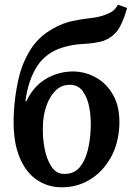

<svg xmlns="http://www.w3.org/2000/svg" viewBox="-20 -786 570 817"><path d="M243 11Q180 11 131.5 -24.5Q83 -60 58 -130.5Q33 -201 39 -308Q43 -382 59 -451Q75 -520 110.5 -576Q146 -632 207 -665Q247 -688 288 -696.5Q329 -705 365 -709Q401 -713 425 -722Q442 -728 455.5 -736Q469 -744 482 -766L521 -752Q502 -685 479.5 -655.5Q457 -626 420 -612Q381 -601 334.5 -599Q288 -597 247 -584Q175 -562 137.5 -503.5Q100 -445 88 -355H92Q122 -418 174 -449.5Q226 -481 289 -482Q342 -482 388.5 -456Q435 -430 462.5 -380Q490 -330 488 -256Q485 -175 451 -115Q417 -55 363 -22Q309 11 243 11ZM255 -46Q295 -46 318.5 -73.5Q342 -101 353 -145Q364 -189 366 -239Q368 -283 360.5 -326Q353 -369 332.5 -397.5Q312 -426 276 -425Q241 -425 216.5 -400.5Q192 -376 178.5 -338.5Q165 -301 163 -260Q160 -204 169.5 -155Q179 -106 200 -75.5Q221 -45 255 -46Z"/></svg>

Font: Lora SemiBold
Style: Italic
Weight: 600
Italic angle: -3°
Designer: Olga Karpushina, Alexei Vanyashin (Cyrillic)
Foundry: Cyreal
Version: Version 3.011; ttfautohint (v1.8.4.7-5d5b)